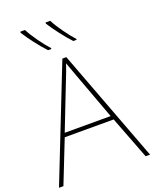

<svg xmlns="http://www.w3.org/2000/svg" viewBox="-171 -1048 919 1143"><g transform="rotate(-20 288.5 -476.0)"><path d="M435 -296H144L260 -593Q268 -613 277 -636.5Q286 -660 293 -682Q303 -654 311 -632.5Q319 -611 325 -594ZM549 0H577L307 -716H282L0 0H28L135 -271H445ZM131 -952H101V-945Q123 -910 155.5 -867.5Q188 -825 219 -792H240V-798Q213 -827 180.5 -872.5Q148 -918 131 -952ZM291 -952H261V-945Q283 -910 315.5 -867.5Q348 -825 379 -792H400V-798Q373 -827 340.5 -872.5Q308 -918 291 -952Z"/></g></svg>

Font: Noto Sans UI Thin
Style: Regular
Weight: 250
Designer: Monotype Design Team
Foundry: Monotype Imaging Inc.
Version: Version 1.901